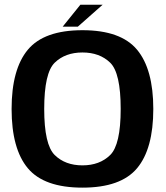

<svg xmlns="http://www.w3.org/2000/svg" viewBox="-20 -812 724 836"><path d="M339 5Q506 5 576.8 -79.5Q647.5 -164 647.5 -337.5Q647.5 -510.5 576.8 -595.5Q506 -680.5 339 -680.5Q172 -680.5 101.2 -595.5Q30.5 -510.5 30.5 -337.5Q30.5 -164 101.2 -79.5Q172 5 339 5ZM339 -92Q264 -92 218.2 -137Q172.5 -182 172.5 -337.5Q172.5 -494.5 218.2 -539Q264 -583.5 339 -583.5Q414 -583.5 459.8 -539Q505.5 -494.5 505.5 -337.5Q505.5 -182 459.8 -137Q414 -92 339 -92ZM253 -696H319L427 -791.5H330Z"/></svg>

Font: Anybody UltraCondensed Thin SemiBold
Style: Regular
Weight: 600
Version: Version 1.111